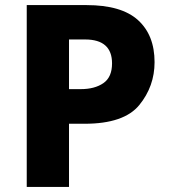

<svg xmlns="http://www.w3.org/2000/svg" viewBox="-20 -734 669 754"><path d="M320 -714H85V0H251V-248H312Q467 -248 527 -321.5Q587 -395 587 -490Q587 -596 522 -655Q457 -714 320 -714ZM314 -579Q420 -579 420 -485Q420 -431 386 -407.5Q352 -384 297 -384H251V-579Z"/></svg>

Font: Noto Sans UI Extra
Style: Regular
Weight: 800
Designer: Monotype Design Team
Foundry: Monotype Imaging Inc.
Version: Version 1.901